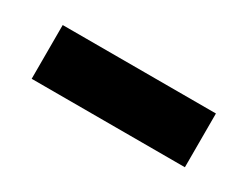

<svg xmlns="http://www.w3.org/2000/svg" viewBox="-29 -453 427 331"><g transform="rotate(30 184.0 -287.5)"><path d="M337 -234H32V-341H337Z"/></g></svg>

Font: Gabarito Medium
Style: Regular
Weight: 500
Designer: Leandro Assis / Alvaro Franca / Felipe Casaprima
Foundry: Naipe Foundry
Version: Version 1.000